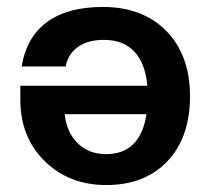

<svg xmlns="http://www.w3.org/2000/svg" viewBox="-20 -530 611 558"><path d="M532.2 -250Q532.2 -130.9 466.6 -61.5Q400.9 7.8 289.1 7.8Q180.2 7.8 109.6 -62Q39.1 -131.8 39.1 -240.2V-280.8H408.2Q402.3 -346.2 370.4 -380.1Q338.4 -414.1 282.2 -414.1Q235.4 -414.1 206.5 -393.6Q177.7 -373 170.9 -336.9H43Q57.1 -422.9 117.2 -466.3Q177.2 -509.8 278.8 -509.8Q395 -509.8 463.6 -439.7Q532.2 -369.6 532.2 -250ZM288.1 -82Q387.7 -82 405.8 -198.2H168Q173.3 -145.5 205.8 -113.8Q238.3 -82 288.1 -82Z"/></svg>

Font: Overused Grotesk SemiBold
Style: Regular
Weight: 600
Version: Version 0.002